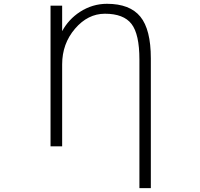

<svg xmlns="http://www.w3.org/2000/svg" viewBox="-20 -761 1040 1000"><path d="M537.1 -741.2Q656.2 -741.2 710.9 -674.3Q765.6 -607.4 765.6 -457V218.8H706.1V-451.2Q706.1 -583 665 -636.2Q624 -689.5 526.4 -689.5Q437.5 -689.5 370.6 -611.3Q303.7 -533.2 303.7 -425.8V1H243.2V-731.4H303.7V-598.6Q336.9 -660.2 396.5 -699.2Q461.9 -741.2 537.1 -741.2Z"/></svg>

Font: GenEi Gothic M Light
Style: Regular
Weight: 300
Designer: o_tamon (Modified); [Source Han Sans]
Ryoko NISHIZUKA  (kana & ideographs); Paul D. Hunt (Latin, Greek & Cyrillic); Wenl
Version: Version 1.1a;Original Version 1.004